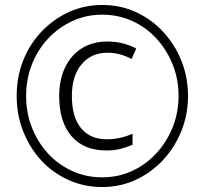

<svg xmlns="http://www.w3.org/2000/svg" viewBox="-20 -743 822 772"><path d="M412 -531Q347 -531 308 -484.5Q269 -438 269 -357Q269 -272 306 -227.5Q343 -183 409 -183Q436 -183 461.5 -188.5Q487 -194 513 -205V-161Q489 -151 464.5 -144.5Q440 -138 407 -138Q317 -138 267.5 -195.5Q218 -253 218 -357Q218 -422 241.5 -471.5Q265 -521 308.5 -548.5Q352 -576 411 -576Q446 -576 474.5 -568.5Q503 -561 528 -548L509 -506Q486 -518 462.5 -524.5Q439 -531 412 -531ZM47 -357Q47 -434 73.5 -500.5Q100 -567 148 -617Q196 -667 258 -695Q320 -723 391 -723Q465 -723 527.5 -694Q590 -665 637 -614Q684 -563 710 -497Q736 -431 736 -357Q736 -282 709 -215.5Q682 -149 634.5 -98.5Q587 -48 525 -19.5Q463 9 391 9Q318 9 255 -19.5Q192 -48 145.5 -98.5Q99 -149 73 -215.5Q47 -282 47 -357ZM85 -357Q85 -290 108 -231Q131 -172 172 -127Q213 -82 269 -56Q325 -30 391 -30Q456 -30 512 -56Q568 -82 609.5 -127.5Q651 -173 674.5 -232Q698 -291 698 -357Q698 -424 674.5 -483Q651 -542 609.5 -587.5Q568 -633 512 -658.5Q456 -684 391 -684Q327 -684 271.5 -658.5Q216 -633 174 -588.5Q132 -544 108.5 -484.5Q85 -425 85 -357Z"/></svg>

Font: Noto Sans Display Light
Style: Regular
Weight: 300
Designer: Monotype Design Team
Foundry: Monotype Imaging Inc.
Version: Version 2.003